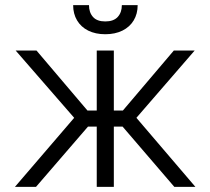

<svg xmlns="http://www.w3.org/2000/svg" viewBox="-20 -727 818 747"><path d="M268.6 -268.6 41 -530.3H122.1L320.3 -296.9H356.4V-530.3H422.9V-296.9H458L656.2 -530.3H737.3L510.7 -268.6L740.2 0H658.2L457 -234.4H422.9V0H356.4V-234.4H322.3L120.1 0H38.1ZM389.6 -593.8Q351.6 -593.8 323.2 -607.9Q294.9 -622.1 279.8 -647.7Q264.6 -673.3 264.6 -707H326.2Q326.2 -678.7 341.8 -661.1Q357.4 -643.6 389.6 -643.6Q421.9 -643.6 438 -661.1Q454.1 -678.7 454.1 -707H515.6Q515.6 -673.3 500.2 -647.7Q484.9 -622.1 456.3 -607.9Q427.7 -593.8 389.6 -593.8Z"/></svg>

Font: Pretendard Light
Style: Regular
Weight: 300
Designer: Base glyphs from Inter by Rasmus Andersson; Hangeul glyphs from Noto Sans CJK(Source Han Sans) by Jang Soo-young and Kan
Foundry: Kil Hyung-jin
Version: Version 1.309